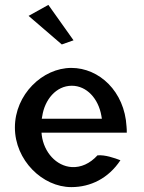

<svg xmlns="http://www.w3.org/2000/svg" viewBox="-20 -763 589 786"><path d="M281 -598 178 -743 97 -698 233 -581ZM151 -209 150 -220H499C499 -229 499 -236 498 -245C490 -389 386 -485 272 -485C154 -485 41 -376 41 -241C41 -107 154 3 272 3C351 3 424 -33 473 -107C449 -116 410 -130 379 -127C348 -93 311 -77 274 -79C210 -83 160 -140 151 -209ZM395 -289 397 -277H151L153 -288C163 -354 209 -412 274 -412C335 -412 383 -359 395 -289Z"/></svg>

Font: Bluebird
Style: LiNrw
Weight: 300
Designer: Jasper
Foundry: Cannot Into Space Fonts
Version: Version 0.98